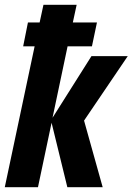

<svg xmlns="http://www.w3.org/2000/svg" viewBox="-29 -784 555 804"><path d="M-9 0 116 -590H68L88 -690H137L153 -764H292L276 -690H377L356 -590H254L191 -291L354 -549H506L323 -279L401 0H253L187 -270L130 0Z"/></svg>

Font: Noto Sans ExtraCondensed ExtraBold
Style: Italic
Weight: 800
Width: 2
Italic angle: -12°
Designer: Monotype Design Team
Foundry: Monotype Imaging Inc.
Version: Version 2.013; ttfautohint (v1.8.4.7-5d5b)